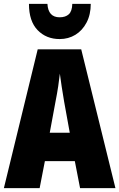

<svg xmlns="http://www.w3.org/2000/svg" viewBox="-20 -968 614 988"><path d="M392 0 365 -139H211L184 0H0L174 -714H398L574 0ZM310 -445Q303 -485 297.5 -522Q292 -559 288 -589Q285 -561 279.5 -524Q274 -487 266 -447L236 -285H339ZM447 -948Q447 -893 425.5 -852Q404 -811 368 -789Q332 -767 287 -767Q218 -767 173.5 -813Q129 -859 129 -948H224Q228 -879 287 -879Q317 -879 334 -894.5Q351 -910 352 -948Z"/></svg>

Font: Noto Sans Tamil ExtraCondensed Black
Style: Regular
Weight: 900
Width: 2
Designer: Jelle Bosma - Monotype Design Team
Foundry: Monotype Imaging Inc.
Version: Version 2.004; ttfautohint (v1.8.4.7-5d5b)